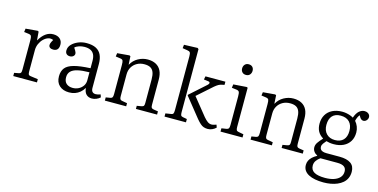

<svg xmlns="http://www.w3.org/2000/svg" viewBox="-91 -1250 3864 1964"><g transform="rotate(15 1841.5 -268.0)"><path d="M53 0V-34L101 -43Q117 -46 122 -55Q127 -64 127 -90V-396Q127 -431 121 -443Q115 -455 93 -458L44 -464L49 -501L175 -512L186 -506L193 -417H195Q223 -466 259 -492.5Q295 -519 340 -519Q384 -519 410 -496Q436 -473 436 -433Q436 -410 429 -395.5Q422 -381 409 -374Q396 -367 377 -367Q355 -367 342 -376.5Q329 -386 329 -404Q329 -412 331.5 -420Q334 -428 339 -438.5Q344 -449 352 -462Q325 -474 298.5 -465.5Q272 -457 249 -434.5Q226 -412 212 -380.5Q198 -349 198 -314V-88Q198 -65 203 -56Q208 -47 224 -45L304 -34V0Z M646 14Q582 14 543.5 -21Q505 -56 505 -119Q505 -174 532 -208Q559 -242 623 -259.5Q687 -277 796 -282V-359Q796 -401 783 -427Q770 -453 744.5 -465Q719 -477 682 -477Q651 -477 623 -467.5Q595 -458 580 -443Q591 -427 597 -416Q603 -405 605.5 -398Q608 -391 608 -385Q608 -368 594 -356.5Q580 -345 559 -345Q537 -345 523.5 -357.5Q510 -370 510 -394Q510 -430 536.5 -458Q563 -486 604.5 -503Q646 -520 692 -520Q754 -520 792.5 -500Q831 -480 849 -441Q867 -402 867 -346V-93Q867 -66 879 -52.5Q891 -39 915 -39Q926 -39 938.5 -42Q951 -45 965 -50L975 -21Q958 -5 934.5 4.5Q911 14 888 14Q851 14 828.5 -8Q806 -30 802 -75Q784 -45 760.5 -25.5Q737 -6 708.5 4Q680 14 646 14ZM671 -40Q704 -40 732.5 -54.5Q761 -69 778.5 -94.5Q796 -120 796 -154V-239Q719 -238 671 -226.5Q623 -215 600.5 -191Q578 -167 578 -129Q578 -84 603.5 -62Q629 -40 671 -40Z M1023 0V-34L1071 -42Q1086 -45 1091.5 -54.5Q1097 -64 1097 -90V-396Q1097 -432 1091 -443.5Q1085 -455 1063 -458L1014 -465L1019 -501L1147 -512L1158 -506L1163 -419H1165Q1191 -467 1239 -493.5Q1287 -520 1340 -520Q1391 -520 1427 -500.5Q1463 -481 1481.5 -443.5Q1500 -406 1500 -350V-83Q1500 -61 1506 -52.5Q1512 -44 1531 -41L1576 -34V0H1352V-33L1399 -41Q1417 -44 1423 -52Q1429 -60 1429 -83V-332Q1429 -379 1418 -408Q1407 -437 1383 -450.5Q1359 -464 1319 -464Q1275 -464 1241 -445Q1207 -426 1187.5 -393Q1168 -360 1168 -316V-87Q1168 -65 1173 -55.5Q1178 -46 1193 -43L1249 -33V0Z M2113 8Q2090 8 2071 1.5Q2052 -5 2034 -21Q2016 -37 1994 -63L1828 -270V-277L1997 -428Q2011 -440 2010.5 -451.5Q2010 -463 1992 -465L1946 -471L1953 -506H2164V-472L2139 -467Q2119 -463 2103.5 -454.5Q2088 -446 2065 -427L1906 -286L2055 -101Q2078 -74 2097.5 -60Q2117 -46 2139 -46Q2150 -46 2163 -49.5Q2176 -53 2190 -58L2200 -29Q2181 -11 2158.5 -1.5Q2136 8 2113 8ZM1655 0V-34L1712 -43Q1730 -45 1735.5 -55Q1741 -65 1741 -92V-660Q1741 -691 1734 -702Q1727 -713 1703 -716L1653 -724L1657 -761L1801 -766L1812 -756V-89Q1812 -65 1817 -55.5Q1822 -46 1838 -43L1882 -35V0Z M2248 0V-35L2300 -43Q2317 -46 2323 -55.5Q2329 -65 2329 -93V-394Q2329 -430 2322.5 -442Q2316 -454 2294 -457L2244 -463L2249 -500L2389 -510L2400 -505V-89Q2400 -68 2405 -57.5Q2410 -47 2428 -44L2481 -34V0ZM2349 -627Q2323 -627 2308.5 -642.5Q2294 -658 2294 -682Q2294 -707 2309 -723.5Q2324 -740 2349 -740Q2375 -740 2389.5 -725Q2404 -710 2404 -685Q2404 -661 2389.5 -644Q2375 -627 2349 -627Z M2566 0V-34L2614 -42Q2629 -45 2634.5 -54.5Q2640 -64 2640 -90V-396Q2640 -432 2634 -443.5Q2628 -455 2606 -458L2557 -465L2562 -501L2690 -512L2701 -506L2706 -419H2708Q2734 -467 2782 -493.5Q2830 -520 2883 -520Q2934 -520 2970 -500.5Q3006 -481 3024.5 -443.5Q3043 -406 3043 -350V-83Q3043 -61 3049 -52.5Q3055 -44 3074 -41L3119 -34V0H2895V-33L2942 -41Q2960 -44 2966 -52Q2972 -60 2972 -83V-332Q2972 -379 2961 -408Q2950 -437 2926 -450.5Q2902 -464 2862 -464Q2818 -464 2784 -445Q2750 -426 2730.5 -393Q2711 -360 2711 -316V-87Q2711 -65 2716 -55.5Q2721 -46 2736 -43L2792 -33V0Z M3398 230Q3350 230 3310 222.5Q3270 215 3240.5 199.5Q3211 184 3195 160Q3179 136 3179 103Q3179 78 3189 57Q3199 36 3219 17.5Q3239 -1 3267 -16V-19Q3243 -31 3229.5 -50.5Q3216 -70 3216 -94Q3216 -120 3232 -144Q3248 -168 3279 -201V-204Q3241 -227 3223 -261Q3205 -295 3205 -342Q3205 -395 3228.5 -435Q3252 -475 3296 -497Q3340 -519 3400 -519Q3422 -519 3443.5 -515Q3465 -511 3484.5 -504Q3504 -497 3518 -488Q3535 -538 3561.5 -561Q3588 -584 3618 -584Q3637 -584 3650 -577Q3663 -570 3670 -559.5Q3677 -549 3677 -536Q3677 -516 3663 -500.5Q3649 -485 3630 -485Q3619 -485 3609.5 -491Q3600 -497 3591 -511L3580 -530Q3569 -517 3561.5 -500.5Q3554 -484 3549 -463Q3569 -441 3580.5 -411.5Q3592 -382 3592 -350Q3592 -295 3568 -256Q3544 -217 3500.5 -196Q3457 -175 3399 -175Q3375 -175 3355.5 -178Q3336 -181 3320 -186Q3305 -169 3292.5 -152Q3280 -135 3280 -116Q3280 -101 3287.5 -90Q3295 -79 3311.5 -73Q3328 -67 3353 -67H3491Q3568 -67 3609.5 -38.5Q3651 -10 3651 51Q3651 89 3637.5 118.5Q3624 148 3599.5 169Q3575 190 3543 203.5Q3511 217 3474 223.5Q3437 230 3398 230ZM3402 181Q3454 181 3494 168Q3534 155 3557 129.5Q3580 104 3580 67Q3580 32 3556.5 15.5Q3533 -1 3485 -1H3306Q3282 15 3265.5 38Q3249 61 3249 90Q3249 137 3287 159Q3325 181 3402 181ZM3399 -219Q3457 -219 3488.5 -252Q3520 -285 3520 -347Q3520 -408 3487.5 -442Q3455 -476 3394 -476Q3337 -476 3306.5 -443Q3276 -410 3276 -347Q3276 -288 3309.5 -253.5Q3343 -219 3399 -219Z"/></g></svg>

Font: Literata 18pt Light
Style: Regular
Weight: 300
Designer: Latin by Veronika Burian and Jose Scaglione. Greek by Irene Vlachou. Cyrillic by Vera Evstafieva.
Foundry: TypeTogether
Version: Version 3.103;gftools[0.9.29]